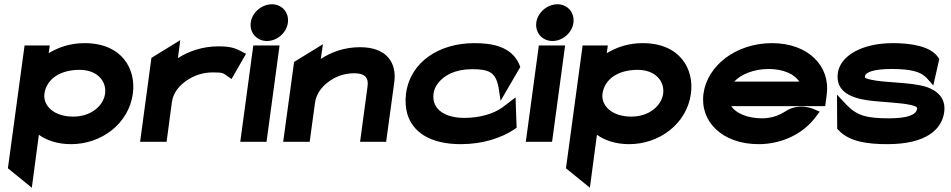

<svg xmlns="http://www.w3.org/2000/svg" viewBox="-20 -664 4451 899"><path d="M208 -415 213 -451H95L17 124L129 215L162 -33C198 -7 249 11 313 11C455 11 583 -85 602 -225C618 -341 551 -462 376 -462C310 -462 254 -443 208 -415ZM188 -225C197 -292 259 -337 353 -337C432 -337 480 -287 472 -225C464 -169 407 -118 323 -118C231 -118 181 -170 188 -225Z M1111 -423C1087 -435 1067 -447 1004 -447C927 -447 864 -424 813 -392L824 -476L689 -393L636 0H760L785 -187C791 -230 820 -264 854 -287C885 -308 925 -325 977 -325C1025 -325 1025 -321 1041 -310L1064 -294L1132 -412Z M1230 -472C1277 -472 1322 -510 1328 -558C1334 -606 1300 -644 1253 -644C1206 -644 1160 -606 1154 -558C1148 -510 1183 -472 1230 -472ZM1289 -451H1166L1105 0H1228Z M1826 -278C1839 -372 1789 -443 1666 -443C1592 -443 1531 -420 1482 -388L1492 -457L1357 -374L1306 0H1430L1455 -183C1461 -226 1488 -260 1521 -283C1550 -304 1589 -321 1639 -321C1687 -321 1707 -301 1701 -260L1666 0H1788Z M1881 -225C1877 -192 1879 -160 1887 -131C1911 -48 1991 11 2138 11C2242 11 2328 -19 2386 -57L2399 -66L2394 -208L2331 -160C2291 -132 2229 -112 2154 -112C2068 -112 2000 -149 2010 -226C2012 -242 2019 -258 2029 -272C2058 -311 2110 -340 2191 -340C2271 -340 2300 -325 2314 -257L2324 -192L2416 -350L2412 -361C2375 -449 2279 -462 2201 -462C2038 -462 1901 -376 1881 -225Z M2567 -472C2614 -472 2659 -510 2665 -558C2671 -606 2637 -644 2590 -644C2543 -644 2497 -606 2491 -558C2485 -510 2520 -472 2567 -472ZM2626 -451H2503L2442 0H2565Z M2821 -415 2826 -451H2708L2630 124L2742 215L2775 -33C2811 -7 2862 11 2926 11C3068 11 3196 -85 3215 -225C3231 -341 3164 -462 2989 -462C2923 -462 2867 -443 2821 -415ZM2801 -225C2810 -292 2872 -337 2966 -337C3045 -337 3093 -287 3085 -225C3077 -169 3020 -118 2936 -118C2844 -118 2794 -170 2801 -225Z M3844 -167 3851 -221C3869 -355 3764 -462 3595 -462C3426 -462 3292 -357 3274 -226C3256 -95 3362 11 3532 11C3644 11 3743 -40 3799 -116L3818 -141L3793 -152C3793 -152 3724 -186 3658 -143C3626 -122 3589 -110 3548 -110C3481 -110 3426 -133 3404 -167ZM3418 -282C3449 -316 3510 -341 3579 -341C3647 -341 3701 -317 3722 -282Z M3906 -55C3956 0 4044 11 4135 11C4315 11 4390 -57 4401 -139C4410 -206 4367 -240 4318 -257C4240 -281 4121 -275 4053 -292C4029 -298 4029 -300 4030 -307C4032 -325 4070 -341 4153 -341C4248 -341 4290 -328 4318 -300L4350 -264L4378 -388L4373 -395C4338 -448 4245 -462 4161 -462C4014 -462 3914 -402 3903 -322C3891 -234 3967 -205 4045 -194C4113 -185 4197 -184 4246 -172C4270 -166 4275 -163 4274 -154C4270 -127 4231 -110 4143 -110C4039 -110 3993 -122 3944 -173L3899 -221L3900 -61Z"/></svg>

Font: Charger
Style: HemiRT
Weight: 900
Designer: Jasper
Foundry: Cannot Into Space Fonts
Version: Version 0.99